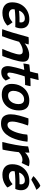

<svg xmlns="http://www.w3.org/2000/svg" viewBox="1470 -2262 818 3799"><g transform="rotate(90 1879.5 -362.0)"><path d="M485 -97.5Q462.5 -76 427.2 -53.5Q392 -31 343.2 -15.5Q294.5 0 231 0Q137 0 81.2 -49.2Q25.5 -98.5 25.5 -192Q25.5 -294.5 70.2 -371.2Q115 -448 191 -490.5Q267 -533 361 -533Q447.5 -533 493.8 -489.8Q540 -446.5 540 -370Q540 -310.5 514.5 -255Q508.5 -255 485 -255.5Q461.5 -256 431.2 -256Q401 -256 372.5 -256Q344 -256 328.5 -256Q284 -255 236.8 -251.2Q189.5 -247.5 166 -244Q161.5 -230 161.5 -209Q161.5 -172.5 189.5 -150.2Q217.5 -128 261 -128Q298 -128 327.8 -140.8Q357.5 -153.5 380.2 -170.5Q403 -187.5 419.5 -200.5Q423 -197 437 -178.8Q451 -160.5 465.5 -137.8Q480 -115 485 -97.5ZM191 -328.5Q210 -331.5 249 -334.5Q288 -337.5 336.5 -338.5Q364.5 -338.5 389.2 -338.5Q414 -338.5 419.5 -338.5Q421.5 -346 422.5 -355.2Q423.5 -364.5 423.5 -373.5Q423 -401.5 404.2 -422.8Q385.5 -444 344 -444Q308 -444 275.8 -428.5Q243.5 -413 221 -386.8Q198.5 -360.5 191 -328.5Z M695.5 6.5Q681.5 7 662.5 7Q643.5 7 624 6.5Q607.5 6 586.5 5Q565.5 4 556.5 3Q588 -80.5 626 -206Q664 -331.5 714 -517Q731.5 -519.5 754.8 -520.8Q778 -522 801.5 -522Q818 -522 833 -521.2Q848 -520.5 859 -518.5Q858 -514 854.2 -499.2Q850.5 -484.5 845.8 -467.5Q841 -450.5 837.5 -439.5Q856.5 -458.5 893.2 -479.5Q930 -500.5 974.2 -515.2Q1018.5 -530 1060.5 -530Q1136.5 -530 1168.5 -499.5Q1200.5 -469 1200.5 -409Q1200.5 -374.5 1190 -324.5Q1179.5 -274.5 1162.8 -217.8Q1146 -161 1126.2 -104.2Q1106.5 -47.5 1087.5 1.5Q1064.5 4 1018.5 4Q996 4 976.2 3.5Q956.5 3 946.5 1.5Q962 -33 981 -79.8Q1000 -126.5 1017.2 -175.5Q1034.5 -224.5 1045.8 -267.8Q1057 -311 1057 -339Q1057 -369 1041.2 -386Q1025.5 -403 988.5 -403Q954 -403 919.8 -391.2Q885.5 -379.5 856.2 -362.5Q827 -345.5 806.5 -330.5Q772.5 -209.5 742.2 -122Q712 -34.5 695.5 6.5Z M1574.5 -65Q1560.5 -45 1538.8 -24.8Q1517 -4.5 1484.5 9Q1452 22.5 1406.5 22.5Q1343 22.5 1315.2 -14.2Q1287.5 -51 1287.5 -105.5Q1287.5 -131.5 1295.8 -175Q1304 -218.5 1316.2 -268Q1328.5 -317.5 1341.2 -361.5Q1354 -405.5 1363.5 -432.5Q1320 -428 1284.2 -422.8Q1248.5 -417.5 1236 -415Q1238 -438.5 1242.2 -464Q1246.5 -489.5 1250.8 -508.5Q1255 -527.5 1256.5 -532.5Q1286.5 -536.5 1321.8 -540.2Q1357 -544 1393.5 -546Q1400 -567.5 1406 -590.5Q1412 -613.5 1417.5 -635.5Q1422 -655 1426.5 -674.5Q1431 -694 1433 -706L1563.5 -716.5Q1562.5 -711 1555.8 -683.2Q1549 -655.5 1540 -622Q1536 -606.5 1531.5 -588.8Q1527 -571 1522.5 -552.5Q1538 -553.5 1560.5 -554.5Q1583 -555.5 1596.5 -556Q1629.5 -557 1654 -556.8Q1678.5 -556.5 1684.5 -556.5Q1681.5 -536 1674.2 -504.2Q1667 -472.5 1660.5 -449Q1655.5 -449 1627.2 -448.5Q1599 -448 1571.5 -447Q1552.5 -446 1530.2 -444.5Q1508 -443 1490.5 -441.5Q1481 -414.5 1468.2 -373Q1455.5 -331.5 1443.5 -286.8Q1431.5 -242 1423.5 -203.8Q1415.5 -165.5 1415.5 -144.5Q1415.5 -123 1422.2 -110.5Q1429 -98 1449 -98Q1466.5 -98 1481.2 -108.8Q1496 -119.5 1507 -134Q1518 -148.5 1525.5 -160Q1528 -156 1535.2 -142.5Q1542.5 -129 1550.8 -112.2Q1559 -95.5 1565.8 -82Q1572.5 -68.5 1574.5 -65Z M1852.5 12.5Q1745 12.5 1692.2 -39.5Q1639.5 -91.5 1639.5 -181Q1639.5 -282 1680.8 -361.5Q1722 -441 1796.2 -486.8Q1870.5 -532.5 1970 -532.5Q2072.5 -532.5 2118.5 -478.5Q2164.5 -424.5 2164.5 -332Q2164.5 -232.5 2127 -154.8Q2089.5 -77 2019.8 -32.2Q1950 12.5 1852.5 12.5ZM1870.5 -113Q1924 -113 1961.8 -142.2Q1999.5 -171.5 2019.5 -218.8Q2039.5 -266 2039.5 -320Q2039.5 -367 2017.8 -398.2Q1996 -429.5 1947 -429.5Q1894.5 -429.5 1856.2 -398.5Q1818 -367.5 1797.5 -319.2Q1777 -271 1777 -218Q1777 -172 1800.2 -142.5Q1823.5 -113 1870.5 -113Z M2643 -492.5Q2655 -496 2676 -498.2Q2697 -500.5 2716.5 -500.5Q2733 -500.5 2752.5 -499.2Q2772 -498 2783.5 -496Q2779 -452.5 2771.2 -408.2Q2763.5 -364 2752 -321Q2733 -249.5 2705 -186.5Q2677 -123.5 2637.2 -75.2Q2597.5 -27 2544.5 0.2Q2491.5 27.5 2422.5 27.5Q2322.5 27.5 2281.8 -24.8Q2241 -77 2241 -163Q2241 -238 2265.5 -330Q2290 -422 2322 -514.5Q2334 -515 2352.8 -515.5Q2371.5 -516 2386.5 -516Q2408.5 -515.5 2429.8 -513Q2451 -510.5 2463 -506.5Q2443.5 -454.5 2425.5 -397Q2407.5 -339.5 2396 -286.2Q2384.5 -233 2384.5 -192Q2384.5 -100.5 2451.5 -100.5Q2505.5 -100.5 2546 -162.2Q2586.5 -224 2613 -321Q2625.5 -365 2633 -408Q2640.5 -451 2643 -492.5Z M2997.5 -446.5Q3016.5 -469.5 3046.8 -490.2Q3077 -511 3113 -524Q3149 -537 3186 -537Q3210.5 -537 3235.5 -532.2Q3260.5 -527.5 3270 -520.5L3205 -381Q3195 -385.5 3178.5 -391Q3162 -396.5 3138 -396.5Q3100 -396.5 3060 -376.5Q3020 -356.5 2990 -325.5Q2987.5 -294 2981.2 -247.8Q2975 -201.5 2967.2 -152.5Q2959.5 -103.5 2952.2 -63.2Q2945 -23 2939.5 -3.5Q2908 0.5 2866.8 1.5Q2825.5 2.5 2789 2Q2803 -53.5 2818.2 -122Q2833.5 -190.5 2846.5 -261.8Q2859.5 -333 2867.8 -397.5Q2876 -462 2877 -509Q2898.5 -515 2924.8 -520.5Q2951 -526 2972 -529.5Q2993 -533 2999 -533.5Q2999 -515.5 2998.8 -488.2Q2998.5 -461 2997.5 -446.5Z M3688.5 -97.5Q3666 -76 3630.8 -53.5Q3595.5 -31 3546.8 -15.5Q3498 0 3434.5 0Q3340.5 0 3284.8 -49.2Q3229 -98.5 3229 -192Q3229 -294.5 3273.8 -371.2Q3318.5 -448 3394.5 -490.5Q3470.5 -533 3564.5 -533Q3651 -533 3697.2 -489.8Q3743.5 -446.5 3743.5 -370Q3743.5 -310.5 3718 -255Q3712 -255 3688.5 -255.5Q3665 -256 3634.8 -256Q3604.5 -256 3576 -256Q3547.5 -256 3532 -256Q3487.5 -255 3440.2 -251.2Q3393 -247.5 3369.5 -244Q3365 -230 3365 -209Q3365 -172.5 3393 -150.2Q3421 -128 3464.5 -128Q3501.5 -128 3531.2 -140.8Q3561 -153.5 3583.8 -170.5Q3606.5 -187.5 3623 -200.5Q3626.5 -197 3640.5 -178.8Q3654.5 -160.5 3669 -137.8Q3683.5 -115 3688.5 -97.5ZM3394.5 -328.5Q3413.5 -331.5 3452.5 -334.5Q3491.5 -337.5 3540 -338.5Q3568 -338.5 3592.8 -338.5Q3617.5 -338.5 3623 -338.5Q3625 -346 3626 -355.2Q3627 -364.5 3627 -373.5Q3626.5 -401.5 3607.8 -422.8Q3589 -444 3547.5 -444Q3511.5 -444 3479.2 -428.5Q3447 -413 3424.5 -386.8Q3402 -360.5 3394.5 -328.5ZM3655 -751Q3686 -734.5 3707.8 -708.8Q3729.5 -683 3735.5 -673Q3714.5 -665.5 3684.8 -651.2Q3655 -637 3624.5 -620.8Q3594 -604.5 3570 -591Q3546 -577.5 3536.5 -571.5Q3531 -573.5 3515.8 -581.5Q3500.5 -589.5 3485 -598.8Q3469.5 -608 3464 -614Q3477 -630.5 3502.5 -652Q3528 -673.5 3557.8 -694.5Q3587.5 -715.5 3614 -731Q3640.5 -746.5 3655 -751Z"/></g></svg>

Font: Grandstander SemiBold
Style: Italic
Weight: 600
Italic angle: -15°
Designer: Tyler Finck
Foundry: Etcetera Type Co
Version: Version 1.200; ttfautohint (v1.8.3)